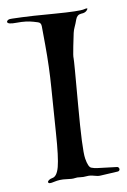

<svg xmlns="http://www.w3.org/2000/svg" viewBox="-101 -577 414 625"><g transform="rotate(-5 105.5 -264.0)"><path d="M259.3 -19Q262.2 -19 264.4 -16.6Q266.6 -14.2 266.6 -11Q266.6 -7.8 264.2 -5.9Q261.7 -3.9 258.8 -3.9Q210.4 2.9 202.4 4.2Q194.3 5.4 181.9 2.7Q169.4 0 158 2.2Q146.5 4.4 136.7 3.7Q127 2.9 118.9 5.1Q110.8 7.3 90.6 6.1Q70.3 4.9 50.8 11.2Q42 14.2 37.1 14.2Q31.2 14.2 31.2 9.8Q31.2 6.8 35.6 3.4Q40 0 45.9 -1.5Q61.5 -4.9 66.9 -35.9Q72.3 -66.9 70.8 -146.5Q69.3 -226.1 68.6 -294.2Q67.9 -362.3 61 -435.5L55.2 -496.6Q54.2 -508.8 43.9 -510.7L29.8 -513.7Q5.9 -518.6 -25.1 -515.4Q-56.2 -512.2 -56.2 -521Q-56.2 -524.4 -52 -527.1Q-47.9 -529.8 -38.6 -530Q-29.3 -530.3 -6.6 -531.7Q16.1 -533.2 99.4 -533.9Q182.6 -534.7 197.3 -540Q203.1 -542 206.1 -542Q208 -542 208 -541Q208 -539.6 206.1 -536.6Q200.7 -527.8 186.5 -526.4Q172.9 -524.4 168.9 -509.5Q165 -494.6 161.6 -485.6Q158.2 -476.6 156.7 -466.3Q155.3 -456.1 151.6 -422.9Q147.9 -389.6 149.2 -384.5Q150.4 -379.4 150.6 -231.9Q150.9 -84.5 158.2 -55.7Q165.5 -26.9 175.5 -24.2Q185.5 -21.5 193.8 -21.2Q202.1 -21 259.3 -19Z"/></g></svg>

Font: Eadui
Style: Medium
Weight: 500
Designer: Peter S. Baker
Version: Version 1.1